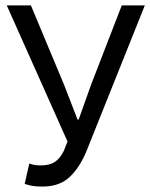

<svg xmlns="http://www.w3.org/2000/svg" viewBox="-20 -676 554 708"><path d="M136 12Q114 12 99.5 9.5Q85 7 71 2L88 -73Q96 -70 106 -68Q116 -66 130 -66Q162 -66 181.5 -78.5Q201 -91 215 -119L229 -154L5 -656H94L216 -364L266 -235H270L316 -364L429 -656H514L299 -119Q274 -58 236.5 -23Q199 12 136 12Z"/></svg>

Font: Pinyin1712
Style: Regular
Weight: 400
Version: Version 1